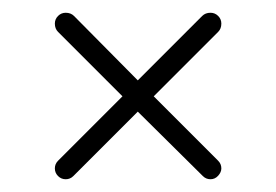

<svg xmlns="http://www.w3.org/2000/svg" viewBox="-20 -426 433 301"><path d="M327 -162Q327 -156 322 -150.5Q317 -145 310 -145Q303 -145 298 -150L196 -251L95 -150Q90 -145 83 -145Q76 -145 71 -150Q66 -155 66 -162Q66 -169 71 -174L172 -275L71 -376Q66 -381 66 -389Q66 -396 71 -401Q76 -406 83 -406Q91 -406 96 -401L196 -300L297 -401Q302 -406 310 -406Q317 -406 322 -401Q327 -396 327 -389Q327 -381 322 -376L221 -275L322 -174Q327 -169 327 -162Z"/></svg>

Font: Dosis
Style: ExtraLight
Weight: 250
Designer: Edgar Tolentino, Pablo Impallari, Igino Marini
Foundry: Edgar Tolentino, Pablo Impallari, Igino Marini
Version: Version 1.007